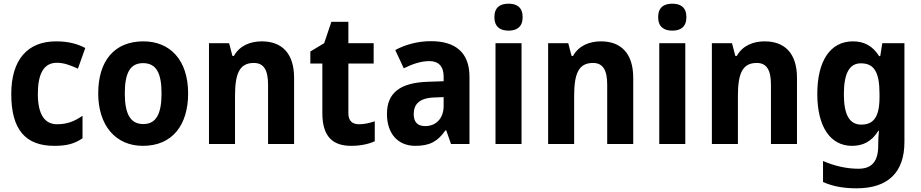

<svg xmlns="http://www.w3.org/2000/svg" viewBox="-20 -831 4991 1040"><path d="M274 -41C341 -41 383 -52 427 -82V-204C384 -174 344 -158 289 -158C222 -158 185 -211 185 -322C185 -433 218 -491 288 -491C324 -491 359 -479 402 -459L442 -571C404 -591 356 -607 284 -607C130 -607 41 -509 41 -321C41 -128 119 -41 274 -41Z M999 -325C999 -507 900 -607 757 -607C599 -607 512 -501 512 -325C512 -153 605 -41 754 -41C914 -41 999 -154 999 -325ZM656 -325C656 -436 685 -489 755 -489C826 -489 855 -436 855 -325C855 -214 826 -159 756 -159C686 -159 656 -214 656 -325Z M1398 -607C1336 -607 1278 -584 1247 -528H1239L1221 -597H1112V-51H1253V-311C1253 -432 1277 -490 1355 -490C1410 -490 1432 -450 1432 -372V-51H1573V-409C1573 -544 1505 -607 1398 -607Z M1924 -158C1888 -158 1867 -177 1867 -217V-487H2004V-597H1867V-713H1775L1736 -597L1661 -552V-487H1726V-219C1726 -87 1786 -41 1883 -41C1932 -41 1979 -51 2010 -66V-174C1980 -164 1953 -158 1924 -158Z M2314 -608C2245 -608 2176 -590 2121 -560L2167 -461C2216 -485 2260 -500 2306 -500C2355 -500 2383 -472 2383 -417V-391L2296 -388C2150 -383 2076 -330 2076 -214C2076 -107 2135 -41 2230 -41C2311 -41 2352 -67 2393 -125H2397L2423 -51H2523V-415C2523 -545 2449 -608 2314 -608ZM2332 -303 2383 -305V-257C2383 -188 2340 -148 2284 -148C2245 -148 2221 -166 2221 -213C2221 -266 2251 -300 2332 -303Z M2735 -811C2689 -811 2658 -791 2658 -738C2658 -686 2689 -665 2735 -665C2780 -665 2811 -686 2811 -738C2811 -791 2780 -811 2735 -811ZM2805 -597H2664V-51H2805Z M3235 -607C3173 -607 3115 -584 3084 -528H3076L3058 -597H2949V-51H3090V-311C3090 -432 3114 -490 3192 -490C3247 -490 3269 -450 3269 -372V-51H3410V-409C3410 -544 3342 -607 3235 -607Z M3622 -811C3576 -811 3545 -791 3545 -738C3545 -686 3576 -665 3622 -665C3667 -665 3698 -686 3698 -738C3698 -791 3667 -811 3622 -811ZM3692 -597H3551V-51H3692Z M4122 -607C4060 -607 4002 -584 3971 -528H3963L3945 -597H3836V-51H3977V-311C3977 -432 4001 -490 4079 -490C4134 -490 4156 -450 4156 -372V-51H4297V-409C4297 -544 4229 -607 4122 -607Z M4600 -607C4478 -607 4407 -502 4407 -322C4407 -147 4476 -41 4595 -41C4653 -41 4701 -63 4738 -123H4741C4739 -103 4737 -76 4737 -52V-42C4737 45 4701 83 4630 83C4568 83 4502 69 4438 41V155C4495 180 4553 189 4620 189C4792 189 4879 101 4879 -62V-597H4759L4748 -527H4742C4706 -584 4659 -607 4600 -607ZM4643 -488C4713 -488 4744 -443 4744 -324V-304C4744 -195 4710 -156 4645 -156C4581 -156 4551 -210 4551 -320C4551 -434 4581 -488 4643 -488Z"/></svg>

Font: Noto Sans Tamil UI SemiCondensed
Style: Bold
Weight: 700
Width: 4
Designer: Jelle Bosma - Monotype Design Team
Foundry: Monotype Imaging Inc.
Version: Version 2.004